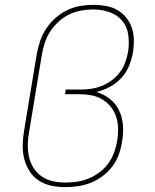

<svg xmlns="http://www.w3.org/2000/svg" viewBox="-20 -763 640 791"><path d="M249 8Q219 8 191 2Q163 -4 140 -19Q117 -34 102 -57.5Q87 -81 80 -108Q73 -135 73.5 -164.5Q74 -194 79 -223L131 -538Q136 -566 145 -593Q154 -620 170 -644.5Q186 -669 208 -688.5Q230 -708 256.5 -721Q283 -734 310.5 -738.5Q338 -743 366 -743Q391 -743 416.5 -738.5Q442 -734 463 -722Q484 -710 499.5 -691Q515 -672 523 -649Q531 -626 531.5 -600Q532 -574 528 -548Q523 -520 512 -492.5Q501 -465 480.5 -442.5Q460 -420 433 -405.5Q406 -391 377 -384Q408 -375 432.5 -355.5Q457 -336 470.5 -308Q484 -280 486.5 -247Q489 -214 483 -181Q479 -154 470 -128Q461 -102 444 -79Q427 -56 404 -38.5Q381 -21 355 -10.5Q329 0 302 4Q275 8 249 8ZM249 -11Q274 -11 298 -14.5Q322 -18 346 -28Q370 -38 391 -54Q412 -70 427 -91Q442 -112 450.5 -136Q459 -160 463 -184Q467 -209 466.5 -234Q466 -259 458.5 -282Q451 -305 436 -323.5Q421 -342 400.5 -354Q380 -366 355.5 -370.5Q331 -375 306 -375H248L251 -394H309Q331 -394 353.5 -397Q376 -400 398 -408.5Q420 -417 439.5 -431.5Q459 -446 473.5 -465Q488 -484 496 -506.5Q504 -529 508 -551Q513 -585 508.5 -619Q504 -653 483.5 -677.5Q463 -702 431 -713Q399 -724 365 -724Q340 -724 314.5 -719.5Q289 -715 265 -703.5Q241 -692 221 -673.5Q201 -655 186.5 -632.5Q172 -610 164 -585Q156 -560 152 -535L100 -220Q95 -194 94.5 -167.5Q94 -141 99.5 -116.5Q105 -92 118.5 -71Q132 -50 152 -36Q172 -22 197.5 -16.5Q223 -11 249 -11Z"/></svg>

Font: Iosevka Slab Thin Extended
Style: Italic
Weight: 100
Width: 7
Italic angle: -9°
Monospace: yes
Designer: Belleve Invis
Foundry: Belleve Invis
Version: Version 11.1.0; ttfautohint (v1.8.3)